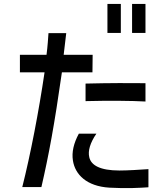

<svg xmlns="http://www.w3.org/2000/svg" viewBox="-20 -900 853 974"><path d="M593 -880H525V-733H593ZM81 -533H206C177 -336 135 -117 93 49H190C227 -111 256 -266 294 -533H449L450 -622H303C308 -661 312 -700 316 -732H226C224 -705 222 -668 216 -622H81ZM350 -85C361 -15 419 45 535 52C623 57 690 53 733 50V-42C690 -39 627 -35 586 -35C487 -35 442 -62 433 -102C425 -134 437 -175 469 -222H380C354 -174 343 -128 350 -85ZM414 -387C531 -390 650 -389 718 -385V-478C652 -479 529 -479 414 -476ZM650 -733H718V-880H650Z"/></svg>

Font: コーポレート・ロゴ ver3 Medium
Style: Regular
Weight: 500
Designer: [KANA_main] LOGOTYPE.JP [Source Han Sans] Ryoko NISHIZUKA 西塚涼子 (kana, bopomofo & ideographs); Paul D. Hunt (Latin, Greek
Version: Version 12.001;FEAKit 1.0